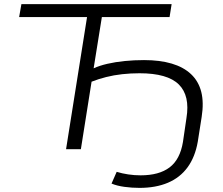

<svg xmlns="http://www.w3.org/2000/svg" viewBox="-20 -725 1085 933"><path d="M658 188Q621 188 584.5 183Q548 178 522 167L547 110Q573 118 603 122.5Q633 127 663 127Q753 127 804 88.5Q855 50 869 -35L886 -151Q904 -260 849 -314.5Q794 -369 658 -369Q615 -369 574 -364.5Q533 -360 495.5 -350.5Q458 -341 425 -328L373 0H301L403 -642H73L84 -705H814L804 -642H475L435 -393Q463 -406 502 -415Q541 -424 586.5 -428.5Q632 -433 680 -433Q757 -433 814.5 -416Q872 -399 908.5 -364.5Q945 -330 958 -278.5Q971 -227 960 -157L941 -36Q928 38 891.5 88Q855 138 796 163Q737 188 658 188Z"/></svg>

Font: Nunito Sans 10pt Expanded Light
Style: Italic
Weight: 300
Width: 7
Italic angle: -9°
Designer: Vernon Adams
Foundry: Vernon Adams
Version: Version 3.101;gftools[0.9.27]